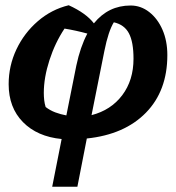

<svg xmlns="http://www.w3.org/2000/svg" viewBox="-20 -521 670 732"><path d="M179 191 215 9Q122 0 67.5 -55.5Q13 -111 13 -200Q13 -270 42.5 -332.5Q72 -395 124 -440Q176 -485 242 -501Q308 -471 338 -432Q393 -500 478 -500Q517 -500 549 -475Q581 -450 599.5 -407.5Q618 -365 618 -311Q618 -175 536.5 -91.5Q455 -8 311 7L275 191ZM452 -478Q449 -475 446 -472ZM378 -327 329 -82Q403 -101 446 -158Q489 -215 489 -297Q489 -361 471.5 -394Q454 -427 414 -436Q393 -402 378 -327ZM154 -113Q171 -100 191 -92.5Q211 -85 233 -81L271 -271Q286 -342 313 -393Q269 -405 226 -412Q190 -358 168.5 -291.5Q147 -225 147 -167Q147 -153 148.5 -139.5Q150 -126 154 -113Z"/></svg>

Font: Piazzolla
Style: Bold Italic
Weight: 700
Italic angle: -11.3°
Designer: Juan Pablo del Peral
Foundry: Huerta Tipografica
Version: Version 1.330